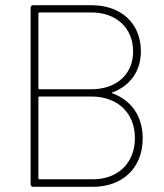

<svg xmlns="http://www.w3.org/2000/svg" viewBox="-20 -720 632 740"><path d="M414 -364C482 -390 523 -446 523 -522C523 -630 447 -700 332 -700H108C102 -700 98 -696 98 -690V-10C98 -4 102 0 108 0H338C453 0 530 -73 530 -187C530 -271 487 -333 414 -360C410 -361 410 -363 414 -364ZM132 -672H332C429 -672 493 -612 493 -521C493 -434 429 -376 332 -376H132C130 -376 128 -378 128 -380V-668C128 -670 130 -672 132 -672ZM338 -29H132C130 -29 128 -31 128 -33V-344C128 -346 130 -348 132 -348H332C433 -348 500 -285 500 -188C500 -92 435 -29 338 -29Z"/></svg>

Font: Barlow Thin
Style: Regular
Weight: 250
Designer: Jeremy Tribby
Foundry: Tribby Type
Version: Version 1.422;hotconv 1.0.109;makeotfexe 2.5.65596